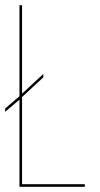

<svg xmlns="http://www.w3.org/2000/svg" viewBox="-20 -720 387 740"><path d="M147 -422 65 -346V-10H307V0H55V-336L0 -289V-302L55 -349V-700H65V-359L147 -435Z"/></svg>

Font: Bebas Neue Thin
Style: Regular
Weight: 200
Designer: Ryoichi Tsunekawa
Foundry: Ryoichi Tsunekawa
Version: Version 1.003;PS 001.003;hotconv 1.0.70;makeotf.lib2.5.58329